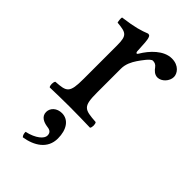

<svg xmlns="http://www.w3.org/2000/svg" viewBox="-210 -504 792 792"><g transform="rotate(45 186.0 -108.0)"><path d="M176 -358C174 -398 173 -424 168 -434C166 -439 164 -442 156 -442C128 -431 102 -422 33 -413C31 -407 33 -391 35 -385C89 -380 100 -375 100 -317V-122C100 -39 88 -35 26 -31C20 -25 20 -4 26 2C61 1 100 0 140 0C180 0 226 1 261 2C267 -4 267 -25 261 -31C191 -36 179 -39 179 -122V-261C179 -287 191 -310 203 -328C214 -344 237 -377 249 -377C258 -377 267 -375 275 -364C282 -354 294 -341 311 -341C335 -341 358 -366 358 -391C358 -410 340 -439 298 -439C251 -439 210 -395 187 -356C181 -345 176 -353 176 -358ZM137 41C108 41 87 60 87 84C87 111 112 120 129 123C147 125 160 129 160 149C160 167 134 191 85 202C85 211 87 220 93 226C150 217 199 187 199 127C199 75 175 41 137 41Z"/></g></svg>

Font: Libertinus Serif
Style: Regular
Weight: 400
Designer: Philipp H. Poll, Khaled Hosny
Foundry: Caleb Maclennan
Version: Version 7.050;RELEASE